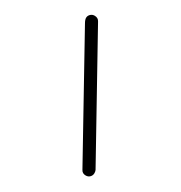

<svg xmlns="http://www.w3.org/2000/svg" viewBox="-163 -801 875 927"><g transform="rotate(30 274.5 -338.0)"><path d="M445.8 6.8Q426.8 6.8 418.9 -8.8L76.2 -627Q66.9 -643.1 66.9 -653.8Q66.9 -665 75.9 -674.1Q85 -683.1 98.1 -683.1Q117.7 -683.1 126 -667L474.1 -40Q477.1 -32.7 477.1 -23.9Q477.1 -11.2 468.3 -2.2Q459.5 6.8 445.8 6.8Z"/></g></svg>

Font: Comic Neue
Style: Regular
Weight: 400
Designer: Craig Rozynski
Foundry: Craig Rozynski
Version: Version 2.003;hotconv 1.0.109;makeotfexe 2.5.65596